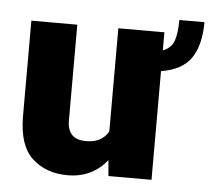

<svg xmlns="http://www.w3.org/2000/svg" viewBox="-46 -626 751 685"><g transform="rotate(5 329.5 -284.0)"><path d="M569.3 -576.7H659.2Q659.2 -496.6 628.2 -449.2Q597.2 -401.9 520 -389.2V0H365.7L360.8 -56.6Q336.4 -25.4 301 -7.8Q265.6 9.8 220.2 9.8Q142.1 9.8 92.8 -36.1Q43.5 -82 43.5 -186.5V-528.3H208V-185.5Q208 -117.2 274.4 -117.2Q305.2 -117.2 324.7 -128.2Q344.2 -139.2 355 -158.7V-528.3H520V-463.4Q551.3 -475.6 560.3 -503.9Q569.3 -532.2 569.3 -576.7Z"/></g></svg>

Font: Vazirmatn RD UI Black
Style: Regular
Weight: 900
Designer: Saber Rastikerdar
Foundry: Saber Rastikerdar
Version: Version 33.003